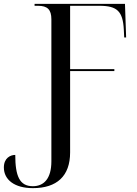

<svg xmlns="http://www.w3.org/2000/svg" viewBox="-32 -734 711 994"><path d="M138 240C262 240 331 178 331 55V-366H560V-376H331V-704H483C575 -704 604 -675 609 -581L611 -540H621L615 -714H147V-704H165C213 -704 234 -685 234 -634V101C234 190 196 230 138 230C69 230 47 177 47 68C22 68 -12 84 -12 133C-12 197 44 240 138 240Z"/></svg>

Font: Noto Serif Display SemiCondensed
Style: Regular
Weight: 400
Width: 4
Designer: Monotype Design Team
Foundry: Monotype Imaging Inc.
Version: Version 2.009